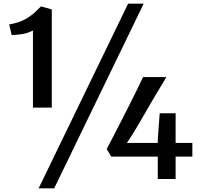

<svg xmlns="http://www.w3.org/2000/svg" viewBox="-20 -978 1094 1049"><path d="M160 -390V-811Q142 -802.5 126.8 -797.8Q111.5 -793 92.5 -790.5Q73.5 -788 44 -786.5L30 -844.5Q81 -853 114.5 -871.2Q148 -889.5 169.2 -909.5Q190.5 -929.5 204 -943L206.5 -942.5L263 -926.5V-390ZM680 -958H765L276 51H191ZM587.5 -122.5 563 -164Q575 -186.5 594.8 -224.5Q614.5 -262.5 638 -308.5Q661.5 -354.5 685.2 -401.2Q709 -448 729 -489Q749 -530 761.5 -557H889Q849 -491 816.2 -435.2Q783.5 -379.5 756 -331.5Q728.5 -283.5 702.5 -242L673.5 -197H1031V-122.5ZM842 0V-214L852.5 -359H939.5V0Z"/></svg>

Font: Tracken
Style: Regular
Weight: 400
Designer: Eben Sorkin
Foundry: Eben Sorkin
Version: Version 2.001